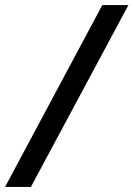

<svg xmlns="http://www.w3.org/2000/svg" viewBox="-66 -736 527 758"><path d="M-46 2H56L441 -716H338Z"/></svg>

Font: Noto Sans Display SemiCondensed Medium
Style: Italic
Weight: 500
Width: 4
Italic angle: -12°
Designer: Monotype Design Team
Foundry: Monotype Imaging Inc.
Version: Version 1.900